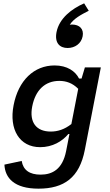

<svg xmlns="http://www.w3.org/2000/svg" viewBox="-20 -924 660 1150"><path d="M61.5 -294C33 -149 97 -42.5 220.5 -42.5C294.5 -42.5 353 -77.5 389.5 -121.5H396L376 -19C354.5 89.5 294 122 223 122C157 122 118.5 94.5 110 40L6.5 62C10 141.5 65 206 210.5 206C364 206 456 139.5 488 -26L584 -520.5H488.5L468.5 -453.5H453.5C431.5 -497.5 382.5 -532 307 -532C183.5 -532 90 -442 61.5 -294ZM411.5 -777C407 -777 402.5 -776.5 398 -776C421.5 -812.5 465 -836 511.5 -859.5L484 -904C410.5 -872 335 -815 318.5 -731.5C306 -666.5 338 -636.5 385 -636.5C428.5 -636.5 466.5 -662.5 475 -706.5C483.5 -750 456.5 -777 411.5 -777ZM173 -286.5C192 -384 249.5 -439.5 335.5 -439.5C376 -439.5 414.5 -426.5 448.5 -392L407.5 -181C366 -148.5 325 -136 284 -136C197 -136 154.5 -191.5 173 -286.5Z"/></svg>

Font: Monaspace Neon Medium
Style: Italic
Weight: 500
Italic angle: -11°
Designer: Riley Cran & the Lettermatic Team
Foundry: Lettermatic
Version: Version 1.200 (Monaspace Neon)